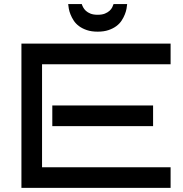

<svg xmlns="http://www.w3.org/2000/svg" viewBox="-20 -912 888 932"><path d="M808.1 0H84V-700.2H808.1V-600.1H184.1V-100.1H808.1ZM723.1 -299.8H233.9V-399.9H723.1ZM597.2 -892.1Q596.7 -883.3 594.2 -869.9Q591.8 -856.4 585.9 -841.8Q580.1 -827.1 570.3 -812Q560.5 -796.9 544.7 -785.2Q528.8 -773.4 506.6 -765.9Q484.4 -758.3 454.1 -758.3Q423.8 -758.3 401.6 -765.9Q379.4 -773.4 363.5 -785.2Q347.7 -796.9 337.9 -812Q328.1 -827.1 322.3 -841.8Q316.4 -856.4 314 -869.9Q311.5 -883.3 311 -892.1H377Q378.9 -885.7 383.5 -876.7Q388.2 -867.7 396.7 -859.6Q405.3 -851.6 419.2 -845.9Q433.1 -840.3 454.1 -840.3Q475.1 -840.3 489 -845.9Q502.9 -851.6 511.7 -859.6Q520.5 -867.7 524.9 -876.7Q529.3 -885.7 531.2 -892.1Z"/></svg>

Font: Bruno Ace
Style: Regular
Weight: 400
Designer: Astigmatic (AOETI)
Foundry: Astigmatic (AOETI)
Version: Version 1.000